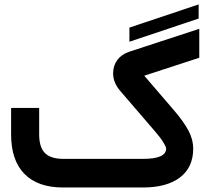

<svg xmlns="http://www.w3.org/2000/svg" viewBox="-20 -832 946 852"><path d="M861.5 -749.7 554.3 -646.8V-709.5L861.5 -812.4ZM620.1 -496.1 751 -343.8Q795.4 -292 816.4 -252.2Q837.4 -212.4 837.4 -172.9Q837.4 -89.4 778.8 -44.7Q720.2 0 613.8 0H259.8Q147.5 0 88.4 -60.3Q29.3 -120.6 29.3 -235.4V-333.5V-353H48.8H134.3H153.8V-333.5V-235.8Q153.8 -178.7 179.4 -152.8Q205.1 -127 261.2 -127H614.7Q717.3 -127 717.3 -172.9Q717.3 -179.7 704.6 -200.7Q691.9 -221.7 667.5 -249.5L514.2 -427.7Q481.9 -464.8 481.9 -506.8Q482.4 -542 501.2 -566.7Q520 -591.3 553.7 -602.5L864.3 -704.1V-677.2V-589.8V-575.7Z"/></svg>

Font: Shabnam FD-WOL
Style: Bold-FD-WOL
Weight: 700
Foundry: DejaVu fonts team - Redesigned by Saber Rastikerdar - Based on Vazir font
Version: Version 5.0.0